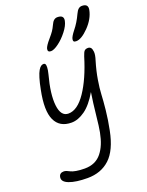

<svg xmlns="http://www.w3.org/2000/svg" viewBox="-193 -890 969 1265"><g transform="rotate(-20 292.0 -257.5)"><path d="M432.1 -590.8Q419.9 -590.8 415.5 -595.7Q411.1 -600.6 413.1 -611.8Q416 -628.9 443.8 -664.1Q476.1 -703.6 501 -757.8Q510.7 -778.8 521.2 -787.8Q531.7 -796.9 545.9 -796.9Q591.3 -796.9 583 -754.9Q571.3 -695.8 520.3 -643.3Q469.2 -590.8 432.1 -590.8ZM253.9 -585.9Q229.5 -585.9 233.9 -608.9Q238.3 -628.4 272 -667Q293.5 -691.9 303.7 -707Q314 -722.2 325.2 -746.1Q340.8 -782.2 368.2 -782.2Q414.6 -782.2 407.2 -743.2Q400.9 -710.9 371.3 -673.1Q341.8 -635.3 308.1 -610.6Q274.4 -585.9 253.9 -585.9ZM194.8 282.2Q113.8 282.2 66.7 264.4Q19.5 246.6 25.9 213.9Q30.8 187 61 187Q70.3 187 81.3 191.7Q92.3 196.3 102.8 201.9Q113.3 207.5 138.4 212.2Q163.6 216.8 198.2 216.8Q236.8 216.8 266.4 203.4Q295.9 189.9 316.4 164.3Q336.9 138.7 350.6 105.5Q364.3 72.3 373 27.8Q379.9 -6.3 388.4 -89.1Q397 -171.9 408.2 -243.2Q363.8 -166.5 315.2 -131.8Q266.6 -97.2 220.2 -97.2Q137.2 -97.2 106 -164.1Q74.7 -231 103 -370.1Q111.8 -416.5 121.6 -448.2Q131.3 -480 140.9 -495.8Q150.4 -511.7 159.2 -517.8Q168 -523.9 178.2 -523.9Q185.1 -523.9 189.2 -518.1Q193.4 -512.2 192.9 -494.4Q192.4 -476.6 185.1 -448.2Q150.4 -320.3 159.4 -240.2Q168.5 -160.2 221.2 -160.2Q285.2 -160.2 344.2 -247.8Q403.3 -335.4 446.8 -479Q455.6 -506.3 463.9 -514.6Q472.2 -522.9 488.8 -522.9Q500.5 -522.9 508.1 -514.9Q515.6 -506.8 517.8 -485.6Q520 -464.4 507.8 -426.8Q488.3 -361.8 478.8 -303.5Q469.2 -245.1 467.5 -204.8Q465.8 -164.6 459 -98.1Q452.1 -31.7 438 38.1Q412.1 168.5 350.6 225.3Q289.1 282.2 194.8 282.2Z"/></g></svg>

Font: Shantell Sans Irregular Bouncy
Style: Italic
Weight: 300
Italic angle: -11.31°
Designer: Stephen Nixon, Anya Danilova, Shantell Martin
Foundry: Arrow Type
Version: Version 1.006;[9816181b4]